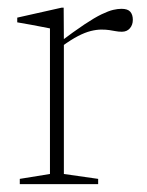

<svg xmlns="http://www.w3.org/2000/svg" viewBox="-20 -470 374 490"><path d="M290 -447.5Q306 -447.5 312.5 -440Q319 -432.5 319 -419.5Q319 -406.5 311.5 -397.8Q304 -389 291 -389Q282.5 -389 275 -390.5Q267.5 -392 259 -393.2Q250.5 -394.5 238.5 -394.5Q226.5 -394.5 211.5 -390.8Q196.5 -387 178.8 -377.8Q161 -368.5 139 -352.5L130.5 -361Q169 -390 195.2 -407.5Q221.5 -425 239.2 -433.5Q257 -442 268.8 -444.8Q280.5 -447.5 290 -447.5ZM143 -368.5V-26L230.5 -13.5V0H30.5V-13.5L107.5 -26V-397.5Q101 -399 88.5 -401.2Q76 -403.5 59.2 -406.8Q42.5 -410 24 -413V-425L137.5 -450.5H142.5Z"/></svg>

Font: Newsreader 16pt 16pt ExtraLight
Style: Regular
Weight: 250
Version: Version 1.003